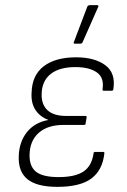

<svg xmlns="http://www.w3.org/2000/svg" viewBox="-20 -716 496 747"><path d="M203 11Q123 11 86.5 -19Q50 -49 53 -110Q55 -164 84.5 -201.5Q114 -239 167 -249V-250Q135 -262 117.5 -289Q100 -316 103 -357Q105 -424 150.5 -458.5Q196 -493 276 -493Q348 -493 389.5 -462.5Q431 -432 421 -369Q420 -363 415 -363H383Q378 -363 379 -369Q386 -414 356.5 -434.5Q327 -455 273 -455Q211 -455 177 -428Q143 -401 142 -350Q141 -309 165 -287Q189 -265 236 -265H312Q318 -265 317 -259L313 -235Q313 -230 307 -230H228Q165 -230 130.5 -199Q96 -168 95 -114Q94 -69 120 -48Q146 -27 208 -27Q272 -27 304.5 -48.5Q337 -70 344 -119Q344 -125 350 -125H382Q387 -125 386 -119Q379 -54 335.5 -21.5Q292 11 203 11ZM270 -546Q268 -546 267 -548.5Q266 -551 268 -554L320 -691Q322 -694 324.5 -695Q327 -696 330 -696H358Q361 -696 362.5 -694Q364 -692 362 -689L301 -551Q299 -546 291 -546Z"/></svg>

Font: Sofia Sans Semi Condensed ExtraLight
Style: Italic
Weight: 250
Italic angle: -9°
Version: Version 4.100